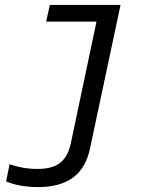

<svg xmlns="http://www.w3.org/2000/svg" viewBox="-20 -544 658 782"><path d="M269 37 373 -456H168L183 -524H471L347 59Q330 141 277 179.5Q224 218 136 218Q99 218 66.5 212.5Q34 207 5 195L19 125Q46 134 73 139Q100 144 133 144Q195 144 226.5 118Q258 92 269 37Z"/></svg>

Font: Fragment Mono SC
Style: Italic
Weight: 400
Italic angle: -12°
Monospace: yes
Designer: Wei Huang based on Nimbus Sans by URW Studio, based on Helvetica by Max Miedinger.
Foundry: Wei Huang
Version: Version 1.012; ttfautohint (v1.8.4.7-5d5b)